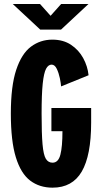

<svg xmlns="http://www.w3.org/2000/svg" viewBox="-20 -898 490 930"><path d="M234.5 11Q171.5 11 126.2 -23.2Q81 -57.5 56.8 -136Q32.5 -214.5 32.5 -348Q32.5 -481 58.5 -559.5Q84.5 -638 130 -672Q175.5 -706 233.5 -706Q286.5 -706 324 -681Q361.5 -656 383 -616.5Q404.5 -577 409 -533.5L276 -479.5Q275 -494.5 269.8 -519.8Q264.5 -545 254.8 -565Q245 -585 230 -585Q214 -585 203.2 -565Q192.5 -545 187 -493.5Q181.5 -442 181.5 -348Q181.5 -251 186 -199.5Q190.5 -148 202 -129Q213.5 -110 234.5 -110Q262.5 -110 272.5 -148.8Q282.5 -187.5 282.5 -262.5H229V-375H421.5V-304Q421.5 -145 376 -67Q330.5 11 234.5 11ZM42 -878.5H174L225 -821.5L276 -878.5H408.5L275.5 -754.5H175Z"/></svg>

Font: Trispace Condensed
Style: Bold
Weight: 700
Width: 3
Designer: Tyler Finck
Foundry: Etcetera Type Company
Version: Version 1.210; ttfautohint (v1.8.3)